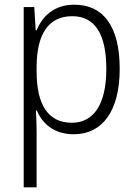

<svg xmlns="http://www.w3.org/2000/svg" viewBox="-20 -562 582 818"><path d="M297 -542C210 -542 161 -493 136 -433H132L126 -532H81V236H136V4C136 -26 135 -62 133 -91H137C160 -36 210 10 294 10C415 10 490 -87 490 -269C490 -450 420 -542 297 -542ZM288 -493C386 -493 433 -414 433 -269C433 -117 379 -39 286 -39C187 -39 136 -113 136 -257V-280C137 -416 186 -493 288 -493Z"/></svg>

Font: Noto Sans Khmer SemiCondensed Light
Style: Regular
Weight: 300
Width: 4
Designer: Danh Hong and the Monotype Design Team
Foundry: Monotype Imaging Inc.
Version: Version 2.004